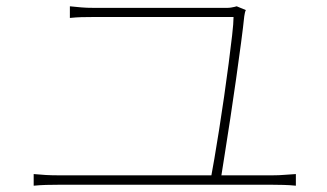

<svg xmlns="http://www.w3.org/2000/svg" viewBox="-20 -668 1040 610"><path d="M761 -636Q759 -632 758 -627Q757 -622 756 -616Q753 -586 746 -533Q739 -480 730 -416.5Q721 -353 711.5 -290.5Q702 -228 694 -178Q686 -128 682 -102H650Q654 -123 661 -163.5Q668 -204 676 -255Q684 -306 692 -361Q700 -416 706.5 -466.5Q713 -517 717.5 -556Q722 -595 722 -614Q693 -614 642.5 -614Q592 -614 533.5 -614Q475 -614 420.5 -614Q366 -614 327.5 -614Q289 -614 280 -614Q255 -614 238.5 -613.5Q222 -613 202 -611V-648Q222 -646 238.5 -644.5Q255 -643 279 -643Q287 -643 315 -643Q343 -643 384 -643Q425 -643 471.5 -643Q518 -643 563 -643Q608 -643 644.5 -643Q681 -643 701 -643Q708 -643 714 -644Q720 -645 724.5 -646Q729 -647 732 -648ZM87 -115Q107 -113 126 -112Q145 -111 164 -111H847Q866 -111 883.5 -112.5Q901 -114 920 -115V-78Q901 -80 880.5 -80.5Q860 -81 847 -81H164Q145 -81 126.5 -80.5Q108 -80 87 -78Z"/></svg>

Font: Noto Sans JP
Style: Regular
Weight: 100
Designer: Ryoko NISHIZUKA 西塚涼子 (kana, bopomofo & ideographs); Paul D. Hunt (Latin, Greek & Cyrillic); Sandoll Communications 산돌커뮤니
Foundry: Adobe
Version: Version 2.004;hotconv 1.0.118;makeotfexe 2.5.65603